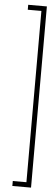

<svg xmlns="http://www.w3.org/2000/svg" viewBox="-64 -777 291 1024"><g transform="rotate(5 82.0 -265.0)"><path d="M144 220H44V193.5H117V-723.5H44V-750H144Z"/></g></svg>

Font: Imbue 50pt Black
Style: Regular
Weight: 900
Designer: Tyler Finck
Foundry: Etcetera Type Company
Version: Version 1.102; ttfautohint (v1.8.3)